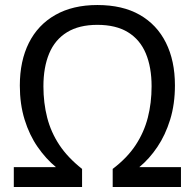

<svg xmlns="http://www.w3.org/2000/svg" viewBox="-20 -745 775 765"><path d="M368 -646Q295 -646 247 -616.5Q199 -587 176 -532Q153 -477 153 -401Q153 -335 168 -276.5Q183 -218 216.5 -167.5Q250 -117 307 -72V0H35V-79H203Q163 -112 130 -159.5Q97 -207 78 -268.5Q59 -330 59 -404Q59 -502 95 -574Q131 -646 200.5 -685.5Q270 -725 368 -725Q468 -725 536.5 -686Q605 -647 641 -575Q677 -503 677 -405Q677 -330 658 -268.5Q639 -207 607 -159.5Q575 -112 535 -79H701V0H429V-72Q487 -116 520.5 -167Q554 -218 569 -276.5Q584 -335 584 -401Q584 -477 561 -532Q538 -587 490 -616.5Q442 -646 368 -646Z"/></svg>

Font: Noto Sans Display
Style: Regular
Weight: 400
Designer: Monotype Design Team
Foundry: Monotype Imaging Inc.
Version: Version 2.003